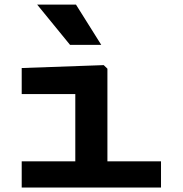

<svg xmlns="http://www.w3.org/2000/svg" viewBox="-20 -838 818 858"><path d="M77 0H699.5V-117H460V-531L443.5 -547L77 -534V-417.5H316.5V-117H77ZM146 -817.5 293 -637.5H432.5L319.5 -817.5Z"/></svg>

Font: Monaspace Neon Wide
Style: Bold
Weight: 700
Width: 7
Designer: Riley Cran & the Lettermatic Team
Foundry: Lettermatic
Version: Version 1.000 (Monaspace Neon)